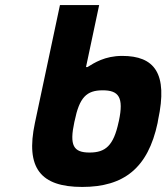

<svg xmlns="http://www.w3.org/2000/svg" viewBox="-20 -730 658 759"><path d="M603 -244 605 -256C645 -441 590 -509 463 -509C394 -509 352 -481 326 -465H320L372 -710H217L118 -244C80 -65 141 9 305 9C469 9 565 -65 603 -244ZM274 -248 275 -252C294 -345 322 -373 386 -373C449 -373 470 -346 450 -252L449 -248C429 -154 397 -127 334 -127C270 -127 254 -155 274 -248Z"/></svg>

Font: LT Wave Mono Black
Style: Italic
Weight: 900
Designer: Daniel Lyons
Version: Version 2.5 (Glyphs App)